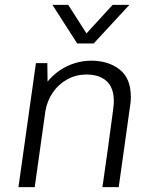

<svg xmlns="http://www.w3.org/2000/svg" viewBox="-20 -771 634 791"><path d="M56 0 128 -511H175L176 -435Q198 -462 227 -481.5Q256 -501 289 -511Q322 -521 356 -521Q426 -521 472.5 -485Q519 -449 519 -372Q519 -365 518.5 -356Q518 -347 515 -328Q512 -309 507 -270.5Q502 -232 492.5 -166.5Q483 -101 469 0H402Q416 -96 424.5 -159Q433 -222 438 -259Q443 -296 445.5 -315Q448 -334 448.5 -341.5Q449 -349 449 -353Q449 -410 419 -437Q389 -464 336 -464Q294 -464 258 -444.5Q222 -425 198 -390.5Q174 -356 167 -313L123 0ZM513 -751 366 -592H298L196 -751H261L352 -609H314L444 -751Z"/></svg>

Font: Chivo Medium ExtraLight
Style: Italic
Weight: 250
Italic angle: -8.05°
Version: Version 2.002